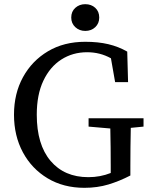

<svg xmlns="http://www.w3.org/2000/svg" viewBox="-20 -884 722 919"><path d="M384 15Q284 15 208 -30.5Q132 -76 89.5 -155Q47 -234 47 -335Q47 -436 90 -514.5Q133 -593 209.5 -638.5Q286 -684 388 -684Q450 -684 498.5 -672.5Q547 -661 589 -637L593 -491H531L511 -605Q459 -634 397 -634Q328 -634 273.5 -599Q219 -564 187.5 -497.5Q156 -431 156 -335Q156 -192 222 -114Q288 -36 403 -36Q460 -36 510 -56V-88Q510 -133 509.5 -178.5Q509 -224 508 -269L404 -278V-318H667V-278L606 -272Q605 -227 604.5 -181Q604 -135 604 -88V-44Q552 -17 499 -1Q446 15 384 15ZM388 -736Q360 -736 340.5 -754Q321 -772 321 -800Q321 -829 340.5 -846.5Q360 -864 388 -864Q417 -864 436 -846.5Q455 -829 455 -800Q455 -772 436 -754Q417 -736 388 -736Z"/></svg>

Font: Source Serif Pro
Style: Regular
Weight: 400
Designer: Frank Grießhammer
Foundry: Adobe Systems Incorporated
Version: Version 3.001;hotconv 1.0.111;makeotfexe 2.5.65597